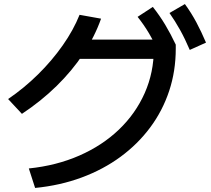

<svg xmlns="http://www.w3.org/2000/svg" viewBox="-20 -875 1040 946"><path d="M122 -45Q258 -59 371 -108.5Q484 -158 566 -236.5Q648 -315 693 -416.5Q738 -518 738 -635L783 -585H333V-680H826L846 -655V-635Q846 -525 813.5 -427Q781 -329 720 -247Q659 -165 574 -102.5Q489 -40 382.5 -0.5Q276 39 153 51ZM20 -387Q99 -441 167.5 -508.5Q236 -576 289 -651.5Q342 -727 372 -802L478 -783Q446 -693 390.5 -609.5Q335 -526 259 -451.5Q183 -377 88 -314ZM766 -613Q739 -669 714 -711Q689 -753 658 -792L733 -841Q767 -798 794 -753Q821 -708 846 -655ZM915 -629Q891 -685 867 -728Q843 -771 815 -811L891 -855Q923 -811 947.5 -765Q972 -719 995 -665Z"/></svg>

Font: M PLUS 2 Medium
Style: Regular
Weight: 500
Designer: Coji Morishita
Foundry: UNDERFOREST DESIGN
Version: Version 1.001